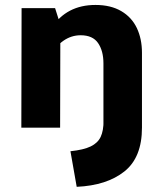

<svg xmlns="http://www.w3.org/2000/svg" viewBox="-20 -508 645 764"><path d="M260.3 93.8Q312.5 88.4 340.8 74.7Q369.1 61 380.6 36.6Q392.1 12.2 392.1 -28.3V-55.7H544.9V0Q544.9 118.7 474.9 174.3Q404.8 230 285.2 235.4ZM391.6 -255.9Q391.6 -305.2 370.4 -336.4Q349.2 -367.7 300.8 -367.7Q263.6 -367.7 232.1 -345.7Q200.7 -323.7 180.7 -283.7L185.5 -397.5Q245 -488.3 359.9 -488.3Q420.6 -488.3 462.3 -463.9Q504 -439.5 524.5 -396.5Q544.9 -353.5 544.9 -297.9V0H391.6ZM65.9 -475.6H199.2L220.2 -409.7L219.2 0H64.9Z"/></svg>

Font: DavidDev Light
Style: Regular
Weight: 300
Designer: David.dev
Foundry: David.dev
Version: Version 1.001;FEAKit 1.0